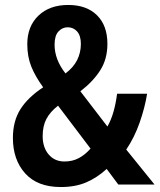

<svg xmlns="http://www.w3.org/2000/svg" viewBox="-20 -744 643 774"><path d="M255 -724Q329 -724 371 -682.5Q413 -641 413 -567Q413 -506 384 -460.5Q355 -415 304 -376L413 -234Q428 -260 437.5 -293.5Q447 -327 452 -366H573Q564 -310 543 -250Q522 -190 489 -141L603 0H457L410 -63Q372 -28 328 -9Q284 10 225 10Q131 10 81.5 -45Q32 -100 32 -188Q32 -256 62.5 -304Q93 -352 154 -392Q122 -436 106 -476Q90 -516 90 -566Q90 -638 135 -681Q180 -724 255 -724ZM253 -634Q231 -634 215.5 -617Q200 -600 200 -564Q200 -504 244 -448Q276 -472 291 -502Q306 -532 306 -567Q306 -600 291 -617Q276 -634 253 -634ZM214 -318Q182 -293 167 -264.5Q152 -236 152 -195Q152 -150 176 -121.5Q200 -93 240 -93Q272 -93 297.5 -106.5Q323 -120 345 -145Z"/></svg>

Font: Noto Sans Ethiopic Condensed SemiBold
Style: Regular
Weight: 600
Width: 3
Designer: Monotype Design Team
Foundry: Monotype Imaging Inc.
Version: Version 2.102; ttfautohint (v1.8.4.7-5d5b)